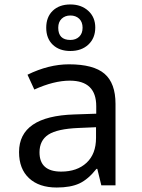

<svg xmlns="http://www.w3.org/2000/svg" viewBox="-20 -836 640 866"><path d="M437 0 418.9 -74.2H415Q377.4 -26.9 337.9 -8.5Q298.3 9.8 235.8 9.8Q156.2 9.8 111.1 -32.2Q65.9 -74.2 65.9 -149.9Q65.9 -312 314.9 -319.8L414.1 -323.2V-356.9Q414.1 -472.2 294.9 -472.2Q223.1 -472.2 134.8 -432.1L104 -499Q199.7 -545.9 291 -545.9Q401.9 -545.9 451.4 -503.4Q501 -460.9 501 -367.2V0ZM413.1 -262.2 334 -258.8Q238.3 -254.9 198.2 -228.8Q158.2 -202.6 158.2 -148.9Q158.2 -62 255.9 -62Q327.6 -62 370.4 -101.8Q413.1 -141.6 413.1 -213.9ZM297.4 -606Q247.6 -606 218 -634.3Q188.5 -662.6 188.5 -710.9Q188.5 -759.3 218 -787.6Q247.6 -815.9 297.4 -815.9Q346.7 -815.9 378.2 -787.1Q409.7 -758.3 409.7 -711.9Q409.7 -664.1 378.7 -635Q347.7 -606 297.4 -606ZM297.4 -766.1Q273.4 -766.1 258.1 -751.5Q242.7 -736.8 242.7 -710.9Q242.7 -655.8 297.4 -655.8Q321.8 -655.8 337.2 -670.4Q352.5 -685.1 352.5 -710.9Q352.5 -736.8 337.2 -751.5Q321.8 -766.1 297.4 -766.1Z"/></svg>

Font: Apple Sans Adjectives
Style: Regular
Weight: 400
Monospace: yes
Foundry: Apple Sans Adjectives
Version: Version 0.01